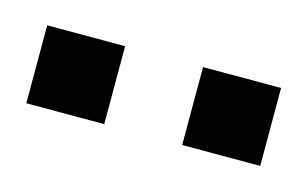

<svg xmlns="http://www.w3.org/2000/svg" viewBox="-31 -745 292 183"><g transform="rotate(15 115.5 -653.5)"><path d="M0 -692.3H76.9V-615.4H0ZM153.8 -692.3H230.8V-615.4H153.8Z"/></g></svg>

Font: Jacquarda Bastarda 9
Style: Regular
Weight: 400
Designer: Sarah Cadigan-Fried
Version: Version 1.000; ttfautohint (v1.8.4.7-5d5b)